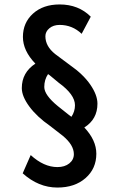

<svg xmlns="http://www.w3.org/2000/svg" viewBox="-20 -731 538 863"><path d="M295 -438Q354 -397 386 -350.5Q418 -304 418 -265Q418 -195 359 -158Q413 -101 413 -40Q413 27 364.5 69.5Q316 112 238 112Q153 112 82 48L118 -34Q177 20 238 20Q271 20 291.5 3.5Q312 -13 312 -38Q312 -79 263 -120L205 -165Q146 -206 112 -252Q78 -298 78 -335Q78 -405 139 -445Q83 -503 83 -565Q83 -629 128.5 -670Q174 -711 248 -711Q333 -711 388 -656L347 -579Q305 -619 248 -619Q220 -619 202 -604Q184 -589 184 -568Q184 -523 228 -488ZM289 -215 301 -206Q317 -230 317 -258Q317 -306 244 -359L203 -393L196 -398Q179 -373 179 -340Q179 -304 240 -254Z"/></svg>

Font: Gully ECD Medium
Style: Regular
Weight: 500
Width: 2
Designer: jaikishan Patel
Foundry: MagicType
Version: Version 1.000;Glyphs 3.2 (3242)